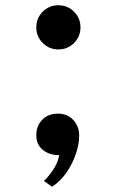

<svg xmlns="http://www.w3.org/2000/svg" viewBox="-20 -592 440 730"><path d="M286 -488Q286 -453 261.5 -428.5Q237 -404 202 -404Q167 -404 142.5 -428.5Q118 -453 118 -488Q118 -523 142.5 -547.5Q167 -572 202 -572Q237 -572 261.5 -547.5Q286 -523 286 -488ZM147 96Q167 77 184 50.5Q201 24 205 -2Q168 -2 143 -22Q118 -42 118 -78Q118 -114 141 -137Q164 -160 200 -160Q236 -160 258.5 -136Q281 -112 281 -76Q281 -43 268 -5.5Q255 32 232 65Q209 98 178 118Z"/></svg>

Font: RocknRoll One
Style: Regular
Weight: 400
Designer: Fontworks Inc.
Foundry: Fontworks Inc.
Version: Version 1.100